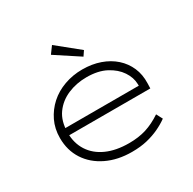

<svg xmlns="http://www.w3.org/2000/svg" viewBox="-164 -906 1088 1084"><g transform="rotate(-30 380.5 -364.5)"><path d="M397 10Q305 10 233.5 -24.5Q162 -59 122.5 -120Q83 -181 83 -261Q83 -322 107 -371.5Q131 -421 171.5 -457.5Q212 -494 267.5 -514Q323 -534 385 -534Q448 -534 500.5 -515.5Q553 -497 590.5 -463.5Q628 -430 648 -384Q668 -338 666 -282L665 -249H124V-295H638L617 -283L616 -307Q615 -349 588 -389.5Q561 -430 510 -457Q459 -484 384 -484Q318 -484 261.5 -460Q205 -436 170.5 -388Q136 -340 136 -264Q136 -197 168.5 -146.5Q201 -96 262 -68.5Q323 -41 408 -41Q470 -41 519.5 -56.5Q569 -72 620 -106L641 -66Q612 -45 576 -28Q540 -11 496.5 -0.5Q453 10 397 10ZM428 -593 274 -694 307 -739 449 -624Z"/></g></svg>

Font: Lexend Mega ExtraLight
Style: Regular
Weight: 250
Version: Version 1.007